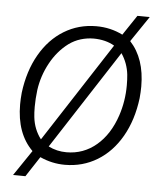

<svg xmlns="http://www.w3.org/2000/svg" viewBox="-49 -637 640 749"><g transform="rotate(5 270.5 -262.5)"><path d="M129.9 -10.7 78.1 68.4 29.8 67.9 97.2 -31.7Q33.2 -95.2 33.2 -209Q33.2 -229.5 35.6 -254.9Q46.4 -340.8 83.3 -405Q120.1 -469.2 177 -503.9Q233.9 -538.6 303.2 -538.6Q358.9 -538.6 406.7 -514.6L459 -592.8L507.3 -592.3L439.5 -492.2Q498 -429.2 498 -319.8Q498 -298.8 495.6 -273.4Q484.9 -187.5 448 -123Q411.1 -58.6 354 -23.9Q296.9 10.7 227.5 10.7Q176.8 10.7 129.9 -10.7ZM126 -80.1 378.4 -469.2Q362.3 -479 341.1 -484.4Q319.8 -489.7 296.9 -489.7Q271.5 -489.7 246.6 -482.2Q221.7 -474.6 200.2 -459Q157.7 -427.2 130.4 -377Q103 -326.7 95.2 -271Q90.8 -235.4 90.8 -204.6Q90.8 -181.2 92.8 -164.1Q98.1 -116.7 126 -80.1ZM409.7 -442.4 158.7 -55.2Q191.4 -38.6 229.5 -38.6Q295.9 -38.6 346.4 -81.3Q397 -124 422.4 -200.2Q441.4 -257.3 441.4 -319.3Q441.4 -341.8 439.5 -360.8Q434.6 -405.3 409.7 -442.4Z"/></g></svg>

Font: Mardoto Light
Style: Italic
Weight: 300
Italic angle: -12°
Designer: Christian Robertson, Vahan Hovhannisyan
Foundry: Google
Version: Version 1.000